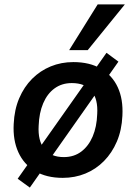

<svg xmlns="http://www.w3.org/2000/svg" viewBox="-20 -795 616 869"><path d="M264 10Q190 10 139 -20.5Q88 -51 63 -106Q38 -161 42 -234Q45 -299 67 -350.5Q89 -402 125.5 -438.5Q162 -475 209.5 -494.5Q257 -514 312 -514Q386 -514 437 -484Q488 -454 513 -400Q538 -346 534 -271Q531 -206 509 -154.5Q487 -103 450.5 -66Q414 -29 366.5 -9.5Q319 10 264 10ZM269 -84Q315 -84 348 -109Q381 -134 399.5 -177.5Q418 -221 420 -279Q424 -346 395 -382.5Q366 -419 305 -419Q260 -419 227 -395Q194 -371 175.5 -327.5Q157 -284 155 -226Q151 -158 180.5 -121Q210 -84 269 -84ZM115 54 60 14 462 -556 516 -516ZM293 -568 422 -775H545L377 -568Z"/></svg>

Font: Nunitoga
Style: Bold Italic
Weight: 700
Italic angle: -9°
Designer: Vernon Adams
Foundry: Vernon Adams
Version: Version 1.0